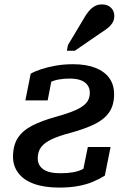

<svg xmlns="http://www.w3.org/2000/svg" viewBox="-20 -839 594 870"><path d="M151 -121Q151 -152 166.5 -172.5Q182 -193 215.5 -208.5Q249 -224 303 -238Q364 -255 407 -275.5Q450 -296 473.5 -328.5Q497 -361 497 -412Q497 -455 475.5 -485Q454 -515 412.5 -531.5Q371 -548 311 -548Q269 -548 232.5 -541.5Q196 -535 167 -525.5Q138 -516 119 -505L95 -384H196L216 -488Q203 -489 193 -482.5Q183 -476 178 -465.5Q173 -455 173 -440Q187 -456 205.5 -465.5Q224 -475 247 -479Q270 -483 295 -483Q326 -483 346 -475.5Q366 -468 376.5 -453.5Q387 -439 387 -419Q387 -390 370 -371.5Q353 -353 319 -338.5Q285 -324 234 -310Q169 -292 125.5 -269.5Q82 -247 60.5 -213.5Q39 -180 39 -128Q39 -87 63 -55Q87 -23 134 -6Q181 11 249 11Q296 11 334 4Q372 -3 401.5 -15.5Q431 -28 455 -43L481 -173H378L350 -35Q373 -48 384 -58.5Q395 -69 397.5 -79.5Q400 -90 398 -103Q379 -85 358 -74Q337 -63 311.5 -58.5Q286 -54 254 -54Q201 -54 176 -72Q151 -90 151 -121ZM358 -752Q370 -774 382.5 -788.5Q395 -803 409 -811Q423 -819 442 -819Q468 -819 483 -804Q498 -789 498 -767Q498 -749 489.5 -735.5Q481 -722 467 -711Q453 -700 434 -688L319 -609H283L288 -635Z"/></svg>

Font: Roboto Serif Medium
Style: Italic
Weight: 500
Italic angle: -10°
Designer: Greg Gazdowicz
Foundry: Commercial Type
Version: Version 1.008